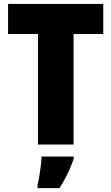

<svg xmlns="http://www.w3.org/2000/svg" viewBox="-20 -734 565 975"><path d="M353.5 0H172.9V-561.5H21V-713.9H504.4V-561.5H353.5ZM354.5 61V71.8Q345.2 98.1 334.5 123Q323.7 147.9 311 171.9Q298.3 195.8 282.2 221.2H170.4V207Q175.3 188 179.7 161.1Q184.1 134.3 187.3 107.4Q190.4 80.6 190.9 61Z"/></svg>

Font: Open Sans SemiCondensed ExtraBold
Style: Regular
Weight: 800
Width: 4
Designer: Monotype Design Team
Foundry: Monotype Imaging Inc.
Version: Version 3.000